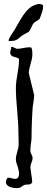

<svg xmlns="http://www.w3.org/2000/svg" viewBox="-20 -946 240 979"><path d="M64 13C69 13 73 13 77 12C89 10 96 -2 109 -4C112 -5 115 -5 118 -5H122C131 -5 138 -6 144 -16V-20C144 -35 135 -83 135 -93C135 -111 146 -123 146 -139V-142C146 -153 135 -164 135 -175V-185C135 -206 141 -225 141 -247V-256C141 -288 144 -399 150 -421C151 -428 154 -445 154 -462L127 -573C127 -603 145 -636 145 -669V-674C145 -683 144 -692 141 -701C140 -704 135 -705 129 -705C112 -705 84 -697 69 -697C62 -697 54 -703 46 -706C45 -706 45 -707 44 -707H41C38 -707 36 -705 36 -703C36 -702 36 -700 38 -700C34 -691 32 -684 32 -678C32 -648 77 -659 77 -642V-641C77 -592 61 -546 61 -498C61 -421 74 -344 74 -266C74 -251 75 -236 75 -221V-208C75 -186 61 -159 61 -135C61 -130 61 -126 62 -122C66 -106 77 -81 77 -61C77 -55 76 -49 74 -44C70 -36 64 -34 57 -34C46 -34 33 -40 24 -40C21 -40 18 -39 16 -36C12 -29 10 -23 10 -17C10 4 40 13 64 13ZM26 -737C27 -737 41 -737 49 -738C61 -739 75 -749 82 -756C86 -762 111 -775 125 -783C136 -789 142 -819 153 -829C159 -836 181 -845 183 -852C186 -861 199 -891 199 -906C199 -909 201 -919 199 -920C194 -924 184 -926 177 -926C175 -926 173 -925 171 -924C111 -914 80 -834 51 -789C48 -784 24 -751 24 -740C24 -738 25 -737 26 -737Z"/></svg>

Font: Ancial
Style: Regular
Weight: 400
Designer: Daytona Mess (Anne-Dauphine Borione)
Foundry: Daytona Mess (Anne-Dauphine Borione)
Version: Version 1.000;Glyphs 3.2 (3192)